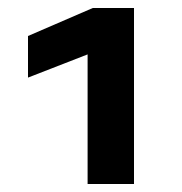

<svg xmlns="http://www.w3.org/2000/svg" viewBox="-20 -459 455 480"><path d="M315 -439V1H199V-323L50 -265V-369L212 -439H315Z"/></svg>

Font: Wallpoet
Style: Regular
Weight: 400
Designer: Lars Berggren
Foundry: Lars Berggren
Version: Version 1.000